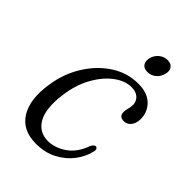

<svg xmlns="http://www.w3.org/2000/svg" viewBox="-186 -682 770 770"><g transform="rotate(45 199.0 -296.5)"><path d="M274.5 -423Q237.5 -423 200.8 -395.2Q164 -367.5 137 -318.5Q110 -269.5 101.5 -205.5Q90 -119 114.8 -75.8Q139.5 -32.5 190 -32.5Q230 -33 267.5 -59Q305 -85 324 -138.5Q332 -154 341.5 -154Q346.5 -153.5 349.5 -148.2Q352.5 -143 349.5 -132.5Q342 -98 317.8 -65.5Q293.5 -33 254.5 -12Q215.5 9 163 9Q86.5 9 52.5 -46.2Q18.5 -101.5 34 -198Q44.5 -267.5 80.2 -325.2Q116 -383 168.8 -417.5Q221.5 -452 284 -452Q337 -452 364.2 -424.2Q391.5 -396.5 391 -358Q390.5 -332 378.2 -318Q366 -304 349.5 -304Q321.5 -304 322 -330.5Q322 -341 325.5 -352.2Q329 -363.5 329 -376Q329 -396.5 314.5 -409.8Q300 -423 274.5 -423ZM276 -510.5Q255.5 -510.5 247 -523.5Q238.5 -536.5 243.5 -556.5Q248.5 -576 264.2 -589Q280 -602 300 -602Q320.5 -602 329.2 -589Q338 -576 332.5 -556.5Q327.5 -536.5 312 -523.5Q296.5 -510.5 276 -510.5Z"/></g></svg>

Font: Fraunces 72pt Soft Light
Style: Italic
Weight: 300
Italic angle: -16°
Version: Version 1.000;[b76b70a41]